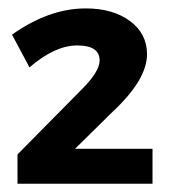

<svg xmlns="http://www.w3.org/2000/svg" viewBox="-20 -801 412 461"><path d="M219.2 -655.8Q219.2 -691.9 165.5 -691.9Q111.8 -691.9 50.8 -639.2L8.8 -717.8Q97.7 -780.8 186 -780.8Q251 -780.8 292 -750.5Q333 -720.2 333 -670.9Q333 -609.9 251 -533.2L160.2 -443.8H346.2V-359.9H22V-430.2L176.8 -586.9Q219.2 -629.4 219.2 -655.8Z"/></svg>

Font: Montserrat-SemiBold
Style: Regular
Weight: 600
Designer: Julieta Ulanovsky
Foundry: Julieta Ulanovsky
Version: Version 6.001